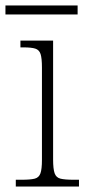

<svg xmlns="http://www.w3.org/2000/svg" viewBox="-32 -685 318 705"><path d="M26 0V-25H48Q80 -25 95.5 -29Q111 -33 116.5 -48.5Q122 -64 122 -98V-437Q122 -471 117 -486.5Q112 -502 97.5 -506.5Q83 -511 55 -511H43V-536H163V-99Q163 -65 168.5 -49Q174 -33 190 -29Q206 -25 238 -25H258V0ZM-12 -632V-665H253V-632Z"/></svg>

Font: Noto Serif Tamil SemiCondensed ExtraLight
Style: Regular
Weight: 200
Width: 4
Designer: Indian Type Foundry, Tom Grace, and the Monotype Design Team
Foundry: Monotype Imaging Inc.
Version: Version 2.004; ttfautohint (v1.8.4.7-5d5b)